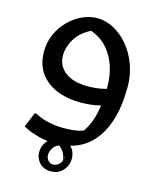

<svg xmlns="http://www.w3.org/2000/svg" viewBox="-131 -575 888 1084"><g transform="rotate(15 313.0 -33.0)"><path d="M257 260Q200 260 156 248Q112 236 87.5 224Q63 212 63 212L99 125H108Q147 146 191 155Q235 164 273 164Q312 164 339.5 160.5Q367 157 392 148Q415 114 429 74Q443 34 449 -14Q418 -6 386.5 -3Q355 0 331 0Q256 0 194.5 -24.5Q133 -49 96 -99Q59 -149 59 -225Q59 -279 79.5 -326Q100 -373 135 -408.5Q170 -444 213.5 -464.5Q257 -485 302 -485Q352 -485 399.5 -459.5Q447 -434 485 -388.5Q523 -343 545 -282.5Q567 -222 567 -153Q567 43 487 151.5Q407 260 257 260ZM168 -232Q168 -172 215 -135.5Q262 -99 348 -99Q370 -99 399 -102Q428 -105 456 -113Q456 -122 456 -131Q456 -185 439.5 -240Q423 -295 385.5 -339.5Q348 -384 286 -407Q225 -376 196.5 -328Q168 -280 168 -232ZM281.9 226.9Q314.3 226.9 340.9 252Q367.4 277 367.4 321.3Q367.4 359.6 340.4 389.1Q313.4 418.6 271.1 418.6Q227.8 418.6 203.7 392.1Q179.6 365.5 179.6 331.1Q179.6 289.8 208.6 258.4Q237.6 226.9 281.9 226.9ZM231.7 331.1Q231.7 350.8 243.5 364.6Q255.3 378.3 273 378.3Q288.8 378.3 302 368Q315.3 357.7 322.2 344.9Q317.3 292.8 278.9 265.2Q255.3 274.1 243.5 293.8Q231.7 313.4 231.7 331.1ZM327.1 318.3 324.2 339Q329.1 328.2 327.1 318.3ZM320.2 375.4Q322.2 367.5 322.2 358.7Z"/></g></svg>

Font: Kufam Medium
Style: Regular
Weight: 500
Designer: Wael Morcos, Artur Schmal
Foundry: Original Type
Version: Version 1.300; ttfautohint (v1.8.3)